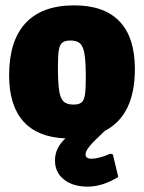

<svg xmlns="http://www.w3.org/2000/svg" viewBox="-20 -504 537 716"><path d="M401 72 421 156Q362 192 307 192Q252 192 218.5 165.5Q185 139 185 94Q185 48 224 12Q120 8 67 -51.5Q14 -111 14 -223Q14 -352 75.5 -418Q137 -484 257 -484Q369 -484 426 -424Q483 -364 483 -247Q483 -74 371 -16Q329 23 314 41.5Q299 60 299 71Q299 88 321 88Q348 88 392 69ZM254 -114Q274 -114 283.5 -121.5Q293 -129 296.5 -149.5Q300 -170 300 -211Q300 -271 295.5 -300.5Q291 -330 279 -341.5Q267 -353 243 -353Q223 -353 213 -345.5Q203 -338 199.5 -318Q196 -298 196 -257Q196 -196 200.5 -166.5Q205 -137 217 -125.5Q229 -114 254 -114Z"/></svg>

Font: Luna Sans Black
Style: Regular
Weight: 900
Designer: Juan Pablo del Peral
Foundry: Huerta Tipografica
Version: Version 2.001; ttfautohint (v1.5)